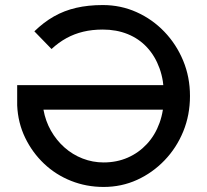

<svg xmlns="http://www.w3.org/2000/svg" viewBox="-20 -730 820 760"><path d="M390 10Q322 10 261.5 -14Q201 -38 154.5 -82Q108 -126 79.5 -185Q51 -244 48 -313V-393H686L695 -296H152Q160 -251 181.5 -213Q203 -175 235 -146.5Q267 -118 307 -102.5Q347 -87 390 -87Q442 -87 485.5 -106Q529 -125 561.5 -160Q594 -195 611.5 -243.5Q629 -292 629 -351Q629 -411 611.5 -459.5Q594 -508 562 -542.5Q530 -577 485.5 -595Q441 -613 387 -613Q345 -613 309.5 -604.5Q274 -596 243 -579Q212 -562 184 -536L116 -606Q153 -642 193.5 -665Q234 -688 281.5 -699Q329 -710 387 -710Q458 -710 520.5 -682Q583 -654 630.5 -604.5Q678 -555 705 -490Q732 -425 732 -350Q732 -275 705.5 -210Q679 -145 631.5 -95.5Q584 -46 522.5 -18Q461 10 390 10Z"/></svg>

Font: Lexend Medium
Style: Regular
Weight: 500
Designer: Bonnie Shaver-Troup, Thomas Jockin
Foundry: Lexend
Version: Version 1.005